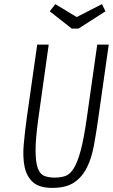

<svg xmlns="http://www.w3.org/2000/svg" viewBox="-20 -904 549 934"><path d="M161 -687 110 -329Q101 -263 95.5 -202Q90 -141 99.5 -93.5Q109 -46 140 -18Q171 10 235 10Q301 10 340 -16Q379 -42 402 -87.5Q425 -133 436.5 -194.5Q448 -256 458 -328L509 -687H453L402 -328Q388 -229 372.5 -171.5Q357 -114 338.5 -84.5Q320 -55 297 -47.5Q274 -40 246 -40Q218 -40 196.5 -48Q175 -56 164 -85.5Q153 -115 153 -173Q153 -231 167 -331L217 -687ZM362 -765 493 -849 476 -884 353 -821 249 -884 222 -849 329 -765Z"/></svg>

Font: Secuela Light
Style: Italic
Weight: 300
Italic angle: -8°
Designer: Fernando Haro
Foundry: deFharo
Version: Version 1.708